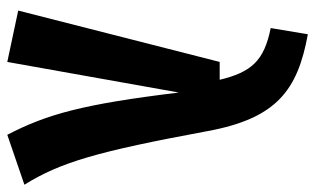

<svg xmlns="http://www.w3.org/2000/svg" viewBox="-189 -660 865 527"><g transform="rotate(90 243.5 -396.5)"><path d="M74 -809 57 -707C147 -689 178 -654 199 -567H150L9 -14L150 16L234 -455C266 -190 294 -92 350 16L487 -31C425 -131 396 -231 340 -533C305 -724 227 -781 74 -809Z"/></g></svg>

Font: Glow Sans TC Compressed
Style: Bold
Weight: 700
Width: 2
Designer: Ryoko NISHIZUKA (kana, bopomofo & ideographs); Paul D. Hunt (Latin, Greek & Cyrillic); Sandoll Communications, Soo-young
Version: Version 0.93